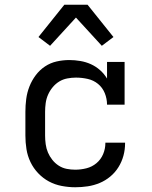

<svg xmlns="http://www.w3.org/2000/svg" viewBox="-20 -781 640 809"><path d="M297 8Q269 8 240 2.5Q211 -3 186 -16.5Q161 -30 141 -51Q121 -72 108.5 -98Q96 -124 91.5 -152.5Q87 -181 87 -210V-310Q87 -337 90.5 -364Q94 -391 104 -416.5Q114 -442 130.5 -464Q147 -486 169.5 -501Q192 -516 218.5 -522Q245 -528 272 -528Q295 -528 318.5 -524Q342 -520 363 -510.5Q384 -501 401.5 -485.5Q419 -470 431 -450V-520H505V-340H431Q431 -365 421.5 -388.5Q412 -412 393 -427.5Q374 -443 349.5 -448.5Q325 -454 300 -454Q282 -454 263.5 -450.5Q245 -447 229.5 -437.5Q214 -428 202 -413.5Q190 -399 182.5 -382Q175 -365 172.5 -346.5Q170 -328 170 -310V-210Q170 -192 172.5 -173.5Q175 -155 182 -138.5Q189 -122 200.5 -107.5Q212 -93 227.5 -83Q243 -73 261 -69.5Q279 -66 297 -66Q321 -66 344.5 -72Q368 -78 386.5 -93.5Q405 -109 414.5 -131.5Q424 -154 424 -178V-180H507V-177Q507 -150 500 -124.5Q493 -99 479 -76.5Q465 -54 444.5 -37Q424 -20 400 -10Q376 0 350 4Q324 8 297 8ZM191 -588 142 -625 251 -761H349L458 -625L409 -588L300 -707Z"/></svg>

Font: Iosevka HT Extended
Style: Regular
Weight: 400
Width: 7
Monospace: yes
Designer: Belleve Invis
Foundry: Belleve Invis
Version: Version 32.3.0; ttfautohint (v1.8.4)